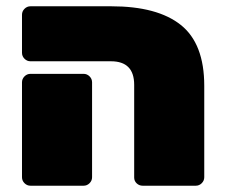

<svg xmlns="http://www.w3.org/2000/svg" viewBox="-20 -591 715 611"><path d="M273 -27Q273 -16 265 -8Q257 0 246 0H77Q66 0 58 -8Q50 -16 50 -27V-329Q50 -340 58 -348Q66 -356 77 -356H246Q257 -356 265 -348Q273 -340 273 -329ZM77 -571H334Q481 -571 555.5 -511.5Q630 -452 630 -318V-27Q630 -16 622 -8Q614 0 603 0H434Q423 0 415 -7.5Q407 -15 407 -26V-321Q407 -396 333 -396H77Q66 -396 58 -404Q50 -412 50 -423V-544Q50 -555 58 -563Q66 -571 77 -571Z"/></svg>

Font: Rubik One
Style: Regular
Weight: 400
Designer: Hubert and Fischer with Elvire Volk Leonovitch
Foundry: Hubert and Fischer with Elvire Volk Leonovitch
Version: Version 1.001